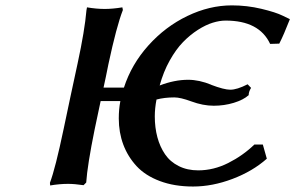

<svg xmlns="http://www.w3.org/2000/svg" viewBox="-20 -678 1089 708"><path d="M918 -145H949.2L963.9 -92.8Q911.6 -46.4 837.4 -18.3Q763.2 9.8 691.9 9.8Q623 9.8 569.6 -10.3Q516.1 -30.3 483.6 -65.4Q451.2 -100.6 434.6 -145Q418 -189.5 418 -241.2Q418 -275.4 423.8 -305.2H351.1Q347.7 -288.1 340.1 -253.2Q332.5 -218.3 329.1 -201.2Q302.2 -68.8 297.9 -4.9L288.1 4.9Q254.9 0 231 0Q199.7 0 165 5.9L164.1 -3.9Q184.1 -56.6 214.8 -203.1Q223.1 -243.2 240.2 -323.5Q257.3 -403.8 266.1 -443.8Q292.5 -565.9 298.8 -640.1Q298.8 -640.6 299.8 -645.5Q300.8 -650.4 300.8 -650.9Q335.4 -645 366.2 -645Q395.5 -645 431.2 -650.9L433.1 -641.1Q409.7 -581.1 379.9 -441.9Q377 -424.8 370.4 -395Q363.8 -365.2 361.8 -355H437Q464.8 -440.9 527.3 -510.5Q589.8 -580.1 671.1 -619.1Q752.4 -658.2 835 -658.2Q890.6 -658.2 943.8 -645.5Q997.1 -632.8 1022.5 -620.1L1047.9 -607.9L1048.8 -606.9Q1025.9 -548.3 1009.8 -517.1L976.1 -516.1Q936 -602.1 812 -602.1Q789.6 -602.1 764.2 -594.2Q738.8 -586.4 709.7 -567.9Q680.7 -549.3 654.8 -522.7Q628.9 -496.1 605.7 -454.6Q582.5 -413.1 568.8 -362.8Q623.5 -383.8 673.8 -383.8Q714.4 -383.8 759.8 -365.2H758.8Q806.2 -347.2 829.1 -347.2Q854 -347.2 893.1 -367.2L905.8 -354Q897 -339.8 897 -327.1Q877.4 -309.6 842 -298.8Q806.6 -288.1 768.1 -288.1Q728.5 -288.1 685.1 -304.2Q645.5 -318.8 623 -318.8Q586.4 -318.8 557.1 -311Q550.8 -278.3 550.8 -249Q550.8 -207.5 560.3 -172.1Q569.8 -136.7 588.6 -109.1Q607.4 -81.5 638.9 -65.7Q670.4 -49.8 710.9 -49.8Q767.6 -49.8 821.5 -76.9Q875.5 -104 918 -145Z"/></svg>

Font: Linear Smooth
Style: Bold Italic
Weight: 700
Designer: Philipp H. Poll, Flanker
Foundry: Philipp H. Poll, reworked by Flanker
Version: Version 1.061 | FøM Fix